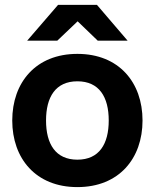

<svg xmlns="http://www.w3.org/2000/svg" viewBox="-20 -752 632 784"><path d="M296 12C466 12 562 -105 562 -260C562 -415 466 -532 296 -532C126 -532 30 -415 30 -260C30 -105 126 12 296 12ZM91 -586H214L297 -665L379 -586H501L376 -732H217ZM168 -260C168 -356 207 -420 296 -420C385 -420 424 -356 424 -260C424 -164 385 -100 296 -100C207 -100 168 -164 168 -260Z"/></svg>

Font: Aspekta 650
Style: Regular
Weight: 650
Designer: Ivo Dolenc
Version: Version 2.000